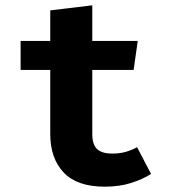

<svg xmlns="http://www.w3.org/2000/svg" viewBox="-20 -685 640 722"><path d="M548 -31Q517 -11 473 3Q429 17 374 17Q270 17 219.5 -36.2Q169 -89.5 169 -181V-422H57.5V-531H169V-646L327 -665V-531H498L482.5 -422H327V-181Q327 -141.5 345 -124.5Q363 -107.5 402.5 -107.5Q430.5 -107.5 453.8 -114.2Q477 -121 495.5 -131.5Z"/></svg>

Font: Fira Code Light
Style: Bold
Weight: 700
Monospace: yes
Version: Version 5.002